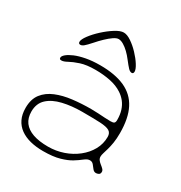

<svg xmlns="http://www.w3.org/2000/svg" viewBox="-161 -759 856 909"><g transform="rotate(30 267.0 -305.0)"><path d="M203 33.5Q164.5 33.5 132.8 25.5Q101 17.5 77.8 0.8Q54.5 -16 42 -41.8Q29.5 -67.5 29.5 -103Q29.5 -150.5 52.2 -180Q75 -209.5 113.8 -225.5Q152.5 -241.5 201 -247.2Q249.5 -253 301 -253Q320 -253 340.2 -251.8Q360.5 -250.5 378.5 -249.5Q396.5 -248.5 409.5 -248.5Q424 -248.5 429 -253Q434 -257.5 434 -269.5Q434 -298.5 426.8 -321.2Q419.5 -344 406 -361Q392.5 -378 374 -390Q346 -408.5 308 -416.2Q270 -424 227 -424Q178 -424 146.2 -413.5Q114.5 -403 95.2 -392.2Q76 -381.5 64.5 -381.5Q58 -381.5 55.5 -383.5Q53 -385.5 53 -391Q53 -399.5 65.5 -410.2Q78 -421 101.5 -431Q125 -441 159 -447.5Q193 -454 235.5 -454Q317 -454 370.5 -429.8Q424 -405.5 450.2 -354.5Q476.5 -303.5 476.5 -222Q476.5 -191.5 472.8 -168.5Q469 -145.5 464.2 -129Q459.5 -112.5 455.8 -100.8Q452 -89 452 -80.5Q452 -70 458.2 -62Q464.5 -54 473 -47.5Q481.5 -41 487.8 -34.5Q494 -28 494 -20.5Q494 -9 486.2 -5.2Q478.5 -1.5 472 -1.5Q461 -1.5 453.5 -11.2Q446 -21 438.2 -30.5Q430.5 -40 418 -40Q411.5 -40 404.8 -37.2Q398 -34.5 386.5 -25.5Q373 -14.5 350.8 -0.8Q328.5 13 293 23.2Q257.5 33.5 203 33.5ZM213 3.5Q256 3.5 296 -10.2Q336 -24 367.2 -48.8Q398.5 -73.5 416.8 -106.5Q435 -139.5 435 -177.5Q435 -199 420 -208Q405 -217 369.5 -218.8Q334 -220.5 271.5 -220.5Q214 -220.5 166.2 -209.2Q118.5 -198 90.2 -172Q62 -146 62 -101.5Q62 -66.5 79.2 -43.2Q96.5 -20 130.2 -8.2Q164 3.5 213 3.5ZM104.5 -490.5Q94 -490.5 94 -501.5Q94 -514.5 111.5 -538Q129 -561.5 155.5 -585.8Q182 -610 209 -627Q236 -644 254.5 -644Q273 -644 296.2 -628.2Q319.5 -612.5 341.2 -589.5Q363 -566.5 377 -544.2Q391 -522 391 -509Q391 -503.5 388.5 -500.2Q386 -497 382 -497Q372 -497 362 -507.5Q352 -518 333 -542.5Q320.5 -559 305.8 -573.2Q291 -587.5 276.2 -596.2Q261.5 -605 248.5 -605Q237.5 -605 221.5 -594Q205.5 -583 187.8 -566Q170 -549 153.5 -530Q133 -507 123 -498.8Q113 -490.5 104.5 -490.5Z"/></g></svg>

Font: Gluten Thin
Style: Regular
Weight: 100
Designer: Tyler Finck
Foundry: Etcetera Type Company
Version: Version 1.300